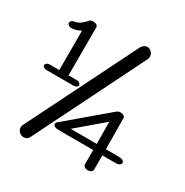

<svg xmlns="http://www.w3.org/2000/svg" viewBox="-167 -837 954 992"><g transform="rotate(30 310.5 -341.0)"><path d="M443.4 -699.7Q460.4 -691.9 464.6 -677Q468.8 -662.1 463.4 -649.9Q382.3 -486.3 301 -322.8Q219.7 -159.2 138.2 4.4Q132.8 16.1 118.7 19.8Q104.5 23.4 94.7 19Q79.1 12.2 73 -2Q66.9 -16.1 73.7 -30.8L397 -680.2Q403.8 -692.9 416.7 -699.5Q429.7 -706.1 443.4 -699.7ZM38.1 -590.3Q30.3 -590.3 22.9 -596.2Q15.6 -602.1 15.6 -606.9Q15.6 -613.8 20.8 -619.6Q25.9 -625.5 34.7 -626.5Q68.8 -630.9 98.1 -666.5Q106 -676.8 120.1 -676.8Q133.3 -676.8 141.8 -671.9Q150.4 -667 150.4 -658.7V-371.6H203.1Q210.4 -371.6 217 -365.7Q223.6 -359.9 223.6 -354.5Q223.6 -347.7 215.8 -343Q208 -338.4 197.8 -338.4H39.6Q29.3 -338.4 21.7 -343Q14.2 -347.7 14.2 -354.5Q14.2 -359.9 20.8 -365.7Q27.3 -371.6 34.7 -371.6H95.2V-606.4Q85 -600.6 70.6 -595.5Q56.2 -590.3 38.1 -590.3ZM481.4 3.4Q469.7 3.4 461.7 -2Q453.6 -7.3 453.6 -15.1V-101.1L241.7 -101.6Q231 -101.6 222.4 -106.9Q213.9 -112.3 213.9 -119.1Q213.9 -126 219.7 -131.3L458.5 -333.5Q467.8 -340.3 479 -340.3Q491.2 -340.3 499 -335Q506.8 -329.6 506.8 -321.8L508.3 -137.7L590.3 -137.2Q602.1 -137.2 610.1 -131.8Q618.2 -126.5 618.2 -119.1Q618.2 -111.3 609.6 -106Q601.1 -100.6 589.8 -100.6L508.3 -101.1V-15.1Q508.3 -7.3 500.5 -2Q492.7 3.4 481.4 3.4ZM453.6 -137.7 452.6 -269.5 298.3 -138.2Z"/></g></svg>

Font: Manjari
Style: Regular
Weight: 400
Designer: Santhosh Thottingal <santhosh.thottingal@gmail.com>
Foundry: SMC
Version: Version 2.000